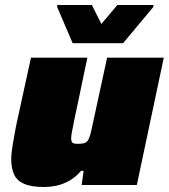

<svg xmlns="http://www.w3.org/2000/svg" viewBox="-20 -741 676 769"><path d="M158 8Q106 8 77 -4.5Q48 -17 36.5 -42Q25 -67 25 -104Q25 -126 31 -162Q37 -198 44 -235L104 -510H330L277 -258Q273 -238 269 -217Q265 -196 265 -188Q265 -178 267.5 -173Q270 -168 276 -166.5Q282 -165 291 -165Q306 -165 315 -167Q324 -169 330 -176Q336 -183 340.5 -198Q345 -213 350 -238L409 -510H636L528 0H307L315 -57H305Q283 -31 256.5 -16.5Q230 -2 204.5 3Q179 8 158 8ZM271 -568 209 -713V-721H348L386 -645L450 -721H595L594 -713L473 -568Z"/></svg>

Font: Saira SemiExpanded Black
Style: Italic
Weight: 900
Width: 6
Italic angle: -12°
Designer: Hector Gatti with collaboration of the Omnibus-Type team
Foundry: Omnibus-Type
Version: Version 1.101